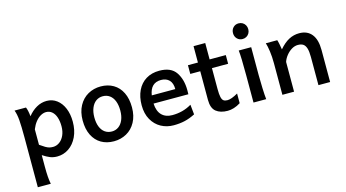

<svg xmlns="http://www.w3.org/2000/svg" viewBox="-100 -1134 3188 1768"><g transform="rotate(-15 1493.5 -250.5)"><path d="M177.2 -409.7Q212.9 -455.1 258.8 -481.4Q304.7 -507.8 356.4 -507.8Q410.6 -507.8 452.6 -476.1Q494.6 -444.3 517.6 -388.4Q540.5 -332.5 540.5 -261.2Q540.5 -179.7 511 -117.7Q481.4 -55.7 431.2 -21.7Q380.9 12.2 320.3 12.2Q283.7 12.2 253.4 0.2Q223.1 -11.7 184.6 -37.1V73.2Q184.6 130.4 187.5 168.9Q190.4 207.5 196.8 239.3H73.2V-236.8Q73.2 -341.3 68.6 -400.6Q64 -460 48.8 -498H157.7Q170.9 -469.2 177.2 -409.7ZM305.7 -83Q338.4 -83 366.7 -103Q395 -123 412.1 -160.4Q429.2 -197.8 429.2 -246.6Q429.2 -296.4 416.7 -333Q404.3 -369.6 380.6 -389.6Q356.9 -409.7 324.7 -409.7Q299.3 -409.7 272.9 -395Q246.6 -380.4 223.6 -351.8Q200.7 -323.2 184.6 -283.2V-135.7Q215.8 -113.8 234.6 -102.8Q253.4 -91.8 269.3 -87.4Q285.2 -83 305.7 -83Z M871.1 -507.8Q939.5 -507.8 991.5 -477.3Q1043.5 -446.8 1072.3 -388.2Q1101.1 -329.6 1101.1 -247.1Q1101.1 -166 1068.8 -107.2Q1036.6 -48.3 981.9 -18.1Q927.2 12.2 861.3 12.2Q793 12.2 741 -17.8Q689 -47.9 659.9 -106.4Q630.9 -165 630.9 -247.1Q630.9 -328.1 663.1 -387.2Q695.3 -446.3 750 -477.1Q804.7 -507.8 871.1 -507.8ZM866.2 -80.1Q901.9 -80.1 929.9 -100.1Q958 -120.1 973.9 -158Q989.7 -195.8 989.7 -247.1Q989.7 -299.3 974.9 -337.2Q960 -375 932.1 -395.3Q904.3 -415.5 866.2 -415.5Q830.1 -415.5 802 -395.3Q773.9 -375 758.1 -336.7Q742.2 -298.3 742.2 -247.1Q742.2 -195.3 757.1 -157.7Q772 -120.1 800 -100.1Q828.1 -80.1 866.2 -80.1Z M1301.8 -229Q1305.7 -155.3 1342.5 -118.4Q1379.4 -81.5 1442.4 -81.5Q1492.2 -81.5 1537.8 -93.3Q1583.5 -105 1627 -130.9L1636.7 -36.6Q1585.4 -10.3 1536.6 1Q1487.8 12.2 1430.2 12.2Q1365.2 12.2 1311 -17.3Q1256.8 -46.9 1224.4 -104.2Q1191.9 -161.6 1191.9 -241.7Q1191.9 -321.8 1220.9 -382.1Q1250 -442.4 1303.7 -475.1Q1357.4 -507.8 1430.2 -507.8Q1541.5 -507.8 1587.9 -439Q1634.3 -370.1 1634.3 -268.1Q1634.3 -238.3 1633.8 -229ZM1529.8 -306.2Q1529.8 -362.8 1501.5 -392.1Q1473.1 -421.4 1423.3 -421.4Q1323.2 -421.4 1305.7 -306.2Z M1945.8 12.2Q1876 12.2 1835.2 -20.5Q1794.4 -53.2 1794.4 -131.8V-405.3H1699.2V-488.3H1794.4V-644.5H1905.8V-488.3H2060.1V-405.3H1905.8V-206.1Q1905.8 -154.3 1912.1 -127.9Q1918.5 -101.6 1931.6 -92.3Q1944.8 -83 1968.3 -83Q2005.9 -83 2068.8 -119.6V-27.3Q2036.6 -6.8 2005.1 2.7Q1973.6 12.2 1945.8 12.2Z M2304.7 -231.9Q2304.7 -178.2 2307.4 -107.2Q2310.1 -36.1 2314.5 0H2193.4V-258.8Q2193.4 -439 2186 -498H2304.7ZM2248.5 -740.2Q2269.5 -740.2 2286.1 -730.5Q2302.7 -720.7 2312.3 -703.6Q2321.8 -686.5 2321.8 -665.5Q2321.8 -644.5 2312.3 -627.4Q2302.7 -610.4 2286.1 -600.6Q2269.5 -590.8 2248.5 -590.8Q2217.3 -590.8 2196.8 -612.1Q2176.3 -633.3 2176.3 -665.5Q2176.3 -697.8 2196.8 -719Q2217.3 -740.2 2248.5 -740.2Z M2812.5 -268.6Q2812.5 -321.8 2803 -351.8Q2793.5 -381.8 2774.7 -394.3Q2755.9 -406.7 2724.6 -406.7Q2693.8 -406.7 2664.3 -388.7Q2634.8 -370.6 2612.3 -342Q2589.8 -313.5 2580.1 -283.2V0H2468.8V-300.3Q2468.8 -365.2 2461.4 -416.3Q2454.1 -467.3 2444.3 -498H2553.2Q2558.1 -484.9 2563.7 -456.5Q2569.3 -428.2 2572.8 -405.3Q2618.7 -459 2665 -483.4Q2711.4 -507.8 2763.7 -507.8Q2840.8 -507.8 2882.3 -456.3Q2923.8 -404.8 2923.8 -305.2V0H2812.5Z"/></g></svg>

Font: Lesson One Medium
Style: Regular
Weight: 500
Designer: But Ko, Victor Gaultney, Annie Olsen, Julie Remington, Don Collingsworth, Eric Hays, Becca Hirsbrunner
Version: Version 1.100